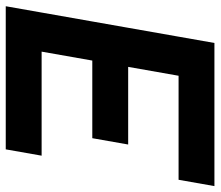

<svg xmlns="http://www.w3.org/2000/svg" viewBox="-72 -666 733 638"><g transform="rotate(-90 294.0 -346.5)"><path d="M340.8 0 462.9 -693.4H592.8L470.7 0ZM-4.9 0 16.1 -119.1H491.7L470.7 0ZM133.3 -286.6 154.3 -405.8H542L521 -286.6ZM96.2 -574.2 117.2 -693.4H592.8L571.3 -574.2Z"/></g></svg>

Font: Cascadia Mono NF
Style: Italic
Weight: 400
Italic angle: -10°
Monospace: yes
Designer: Aaron Bell
Foundry: Saja Typeworks
Version: Version 2404.023